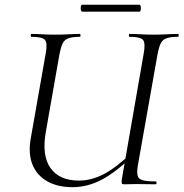

<svg xmlns="http://www.w3.org/2000/svg" viewBox="-20 -766 763 798"><path d="M281 12Q220.2 12 177.2 -12Q134.2 -36 115.6 -80.5Q97 -125 107 -186L170 -544Q178 -587 166.9 -600Q155.8 -613 109.8 -613Q107.8 -613 107.8 -619Q107.8 -625 109.8 -625Q130.4 -625 155.5 -623.5Q180.6 -622 209.2 -622Q238.8 -622 265.8 -623.5Q292.8 -625 312.4 -625Q314.6 -625 314.6 -619Q314.6 -613 312.4 -613Q281.6 -613 264.8 -607Q248 -601 240.6 -586Q233.2 -571 227.4 -542L171 -221Q152.6 -120 189.8 -67.7Q227 -15.4 307.8 -15.4Q358.8 -15.4 409.9 -41.5Q461 -67.6 530.4 -133.4L538.6 -124.6Q463.8 -51.6 404 -19.8Q344.2 12 281 12ZM498 0Q488 0 486.5 -3Q485 -6 486 -19L577 -542Q585 -585 575.2 -599Q565.4 -613 517.8 -613Q515.8 -613 515.8 -619Q515.8 -625 517.8 -625Q538.4 -625 564.4 -623.5Q590.4 -622 619 -622Q646.8 -622 673.9 -623.5Q701 -625 720.6 -625Q722.6 -625 722.6 -619Q722.6 -613 720.6 -613Q690.6 -613 673.7 -607.5Q656.8 -602 649 -587.5Q641.2 -573 635.4 -544L553.4 -81Q548.4 -52 551.8 -37Q555.2 -22 572.6 -17Q590 -12 626.6 -12Q630.6 -12 630.6 -6Q630.6 0 626.6 0Q607 0 587.5 -0.5Q568 -1 546.2 -1Q532.8 -1 521.5 -0.5Q510.2 0 498 0ZM321.4 -717.6Q317.8 -717.6 316.1 -724.8Q314.4 -732 316.1 -739.2Q317.8 -746.4 321.4 -746.4H559Q563.6 -746.4 564.9 -739.2Q566.2 -732 564.9 -724.8Q563.6 -717.6 559 -717.6Z"/></svg>

Font: Cormorant Infant Light
Style: Italic
Weight: 300
Italic angle: -10°
Designer: Christian Thalmann (Catharsis Fonts)
Foundry: Catharsis Fonts
Version: Version 4.001